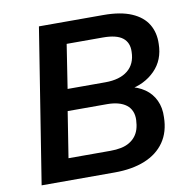

<svg xmlns="http://www.w3.org/2000/svg" viewBox="-79 -784 858 862"><g transform="rotate(-10 350.0 -352.5)"><path d="M42 0 154 -705H448Q526 -705 576 -683.5Q626 -662 649 -623.5Q672 -585 670 -534Q669 -461 622.5 -414Q576 -367 504 -355V-367Q545 -359 575.5 -338Q606 -317 622 -283Q638 -249 636 -206Q635 -139 603 -93Q571 -47 513 -23.5Q455 0 375 0ZM182 -99H373Q400 -99 422 -103.5Q444 -108 460.5 -118Q477 -128 488 -142Q499 -156 504.5 -174Q510 -192 511 -215Q512 -238 504.5 -255.5Q497 -273 482 -284.5Q467 -296 445 -302Q423 -308 394 -308H215ZM232 -406H404Q470 -406 506.5 -435.5Q543 -465 544 -520Q546 -562 518 -584Q490 -606 428 -606H263Z"/></g></svg>

Font: Nunito Sans 11pt
Style: Bold Italic
Weight: 700
Italic angle: -9°
Version: Version 3.101;gftools[0.9.27]